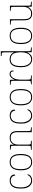

<svg xmlns="http://www.w3.org/2000/svg" viewBox="1934 -2734 810 4718"><g transform="rotate(-90 2339.0 -375.0)"><path d="M259 10Q205 10 161 -19.5Q117 -49 90.5 -110Q64 -171 64 -263Q64 -369 89.5 -430Q115 -491 160 -516.5Q205 -542 262 -542Q308 -542 341 -526.5Q374 -511 391.5 -486.5Q409 -462 409 -433Q409 -425 406 -419Q403 -413 397.5 -410Q392 -407 384 -406Q384 -434 370 -459.5Q356 -485 328.5 -501Q301 -517 258 -517Q209 -517 171.5 -493Q134 -469 113 -413.5Q92 -358 92 -264Q92 -184 115 -128Q138 -72 176 -43.5Q214 -15 259 -15Q301 -16 329 -29Q357 -42 375 -64.5Q393 -87 404 -114Q409 -108 410.5 -101.5Q412 -95 412 -86Q412 -70 394.5 -47Q377 -24 343 -7Q309 10 259 10Z M713 10Q620 10 566.5 -58Q513 -126 513 -267Q513 -407 565 -474.5Q617 -542 718 -542Q813 -542 863.5 -476.5Q914 -411 914 -267Q914 -126 863 -58Q812 10 713 10ZM713 -15Q777 -15 815 -46.5Q853 -78 869.5 -134.5Q886 -191 886 -267Q886 -395 845.5 -456Q805 -517 718 -517Q624 -517 582.5 -454.5Q541 -392 541 -267Q541 -148 582.5 -81.5Q624 -15 713 -15Z M1017 0V-20H1040Q1077 -20 1093 -24Q1109 -28 1113 -43.5Q1117 -59 1117 -94V-442Q1117 -477 1113 -492.5Q1109 -508 1094.5 -512Q1080 -516 1050 -516H1022V-536H1141L1144 -449H1148Q1178 -502 1217.5 -522Q1257 -542 1312 -542Q1398 -542 1437.5 -496.5Q1477 -451 1477 -357V-94Q1477 -59 1481 -43.5Q1485 -28 1501.5 -24Q1518 -20 1554 -20H1569V0H1449V-365Q1449 -432 1418.5 -474.5Q1388 -517 1312 -517Q1247 -517 1210.5 -490Q1174 -463 1159.5 -421Q1145 -379 1145 -334V-94Q1145 -59 1149 -43.5Q1153 -28 1169.5 -24Q1186 -20 1222 -20H1238V0Z M1855 10Q1801 10 1757 -19.5Q1713 -49 1686.5 -110Q1660 -171 1660 -263Q1660 -369 1685.5 -430Q1711 -491 1756 -516.5Q1801 -542 1858 -542Q1904 -542 1937 -526.5Q1970 -511 1987.5 -486.5Q2005 -462 2005 -433Q2005 -425 2002 -419Q1999 -413 1993.5 -410Q1988 -407 1980 -406Q1980 -434 1966 -459.5Q1952 -485 1924.5 -501Q1897 -517 1854 -517Q1805 -517 1767.5 -493Q1730 -469 1709 -413.5Q1688 -358 1688 -264Q1688 -184 1711 -128Q1734 -72 1772 -43.5Q1810 -15 1855 -15Q1897 -16 1925 -29Q1953 -42 1971 -64.5Q1989 -87 2000 -114Q2005 -108 2006.5 -101.5Q2008 -95 2008 -86Q2008 -70 1990.5 -47Q1973 -24 1939 -7Q1905 10 1855 10Z M2309 10Q2216 10 2162.5 -58Q2109 -126 2109 -267Q2109 -407 2161 -474.5Q2213 -542 2314 -542Q2409 -542 2459.5 -476.5Q2510 -411 2510 -267Q2510 -126 2459 -58Q2408 10 2309 10ZM2309 -15Q2373 -15 2411 -46.5Q2449 -78 2465.5 -134.5Q2482 -191 2482 -267Q2482 -395 2441.5 -456Q2401 -517 2314 -517Q2220 -517 2178.5 -454.5Q2137 -392 2137 -267Q2137 -148 2178.5 -81.5Q2220 -15 2309 -15Z M2624 0V-20H2646Q2676 -20 2690.5 -24Q2705 -28 2709 -44.5Q2713 -61 2713 -98V-442Q2713 -477 2709 -492.5Q2705 -508 2689 -512Q2673 -516 2636 -516H2618V-536H2737L2740 -424H2742Q2754 -453 2771.5 -480.5Q2789 -508 2816 -526Q2843 -544 2881 -544Q2919 -544 2942 -524.5Q2965 -505 2965 -476Q2965 -463 2960 -453Q2955 -443 2944 -443Q2944 -472 2936.5 -488.5Q2929 -505 2914 -512Q2899 -519 2876 -519Q2847 -519 2822 -500Q2797 -481 2779 -448Q2761 -415 2751 -372.5Q2741 -330 2741 -284V-98Q2741 -61 2745.5 -44.5Q2750 -28 2764 -24Q2778 -20 2808 -20H2843V0Z M3244 10Q3183 10 3138.5 -22Q3094 -54 3070 -116Q3046 -178 3046 -267Q3046 -355 3066.5 -416.5Q3087 -478 3129 -510.5Q3171 -543 3236 -543Q3303 -543 3346.5 -516Q3390 -489 3410 -441H3414Q3413 -469 3412.5 -495.5Q3412 -522 3412 -543V-662Q3412 -699 3408 -715.5Q3404 -732 3389.5 -736Q3375 -740 3345 -740H3320V-760H3440V-94Q3440 -59 3444 -43.5Q3448 -28 3464 -24Q3480 -20 3517 -20H3533V0H3416L3412 -111H3410Q3388 -59 3349.5 -24.5Q3311 10 3244 10ZM3238 -14Q3327 -16 3370 -83Q3413 -150 3413 -265Q3413 -390 3376 -454Q3339 -518 3239 -518Q3180 -518 3143.5 -488.5Q3107 -459 3090.5 -402Q3074 -345 3074 -264Q3074 -143 3120.5 -78Q3167 -13 3238 -14Z M3815 10Q3722 10 3668.5 -58Q3615 -126 3615 -267Q3615 -407 3667 -474.5Q3719 -542 3820 -542Q3915 -542 3965.5 -476.5Q4016 -411 4016 -267Q4016 -126 3965 -58Q3914 10 3815 10ZM3815 -15Q3879 -15 3917 -46.5Q3955 -78 3971.5 -134.5Q3988 -191 3988 -267Q3988 -395 3947.5 -456Q3907 -517 3820 -517Q3726 -517 3684.5 -454.5Q3643 -392 3643 -267Q3643 -148 3684.5 -81.5Q3726 -15 3815 -15Z M4362 10Q4280 10 4239.5 -37.5Q4199 -85 4199 -184V-442Q4199 -477 4195 -492.5Q4191 -508 4175 -512Q4159 -516 4122 -516H4096V-536H4227V-181Q4227 -134 4238 -96Q4249 -58 4278.5 -36.5Q4308 -15 4362 -15Q4418 -15 4455 -41.5Q4492 -68 4511 -110.5Q4530 -153 4530 -202V-442Q4530 -477 4526 -492.5Q4522 -508 4506 -512Q4490 -516 4453 -516H4435V-536H4558V-94Q4558 -60 4562 -44Q4566 -28 4580.5 -24Q4595 -20 4625 -20H4657V0H4534L4531 -91H4527Q4508 -52 4468.5 -21Q4429 10 4362 10Z"/></g></svg>

Font: Noto Serif Lao Thin
Style: Regular
Weight: 250
Designer: Monotype Design Team
Foundry: Monotype Imaging Inc.
Version: Version 2.003